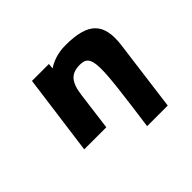

<svg xmlns="http://www.w3.org/2000/svg" viewBox="-74 -241 369 369"><g transform="rotate(-45 110.5 -56.5)"><path d="M195 54 214 -91C221 -146 199 -167 138 -167C117 -167 101 -161 89 -153L90 -164H44L22 0H82L92 -77C96 -109 107 -121 131 -121C163 -121 159 -94 139 54Z"/></g></svg>

Font: Hussar Tani
Style: DwaKurs
Weight: 700
Foundry: Cannot Into Space Fonts
Version: Version 0.92